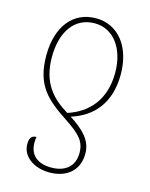

<svg xmlns="http://www.w3.org/2000/svg" viewBox="-116 -620 720 924"><g transform="rotate(15 243.5 -158.5)"><path d="M247 -546C133 -546 61 -456 61 -312C61 -163 126 -107 232 -37C309 14 337 44 337 101C337 170 290 204 223 204C149 204 103 164 117 80C91 80 83 97 83 125C83 183 139 229 221 229C297 229 365 189 365 97C365 29 318 -13 251 -57C359 -91 431 -173 431 -315C431 -454 357 -546 247 -546ZM247 -521C342 -521 403 -435 403 -316C403 -182 332 -103 230 -70C151 -118 89 -181 89 -311C89 -437 147 -521 247 -521Z"/></g></svg>

Font: Noto Serif SemiCondensed Thin
Style: Regular
Weight: 100
Width: 4
Designer: Monotype Design Team
Foundry: Monotype Imaging Inc.
Version: Version 2.015